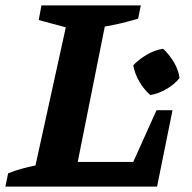

<svg xmlns="http://www.w3.org/2000/svg" viewBox="-32 -689 708 709"><path d="M546 -282H605L548 0H-12L-2 -49Q23 -59 48.5 -66Q74 -73 99 -78L211 -588L111 -615L121 -669H488L478 -620Q415 -601 355 -591L255 -91H460ZM523 -338Q501 -357 483.5 -386Q466 -415 460 -448Q481 -470 510 -487Q539 -504 570 -509Q593 -488 610 -459.5Q627 -431 631 -401Q612 -377 582.5 -360Q553 -343 523 -338Z"/></svg>

Font: Piazzolla Thin ExtraBold
Style: Italic
Weight: 800
Italic angle: -11.3°
Version: Version 2.005